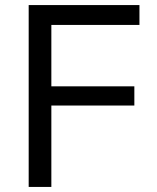

<svg xmlns="http://www.w3.org/2000/svg" viewBox="-20 -733 614 753"><path d="M92.5 0Q92.5 -59.5 92.5 -114.6Q92.5 -169.7 92.5 -235.5V-474.7Q92.5 -541.9 92.5 -597.6Q92.5 -653.3 92.5 -713H526.9V-635.2Q477 -635.2 419.8 -635.2Q362.6 -635.2 285 -635.2H143.2L181.4 -699.9Q181.4 -640.2 181.4 -584.5Q181.4 -528.7 181.4 -461.6V-235.5Q181.4 -169.7 181.4 -114.6Q181.4 -59.5 181.4 0ZM159.8 -319.1V-394.4H291.3Q360.4 -394.4 410.4 -394.4Q460.5 -394.4 506.9 -394.4V-319.1Q457.6 -319.1 407.8 -319.1Q358 -319.1 290.5 -319.1Z"/></svg>

Font: Commissioner Thin
Style: Regular
Weight: 100
Designer: Kostas Bartsokas
Foundry: Kostas Bartsokas
Version: Version 1.001;gftools[0.9.23]